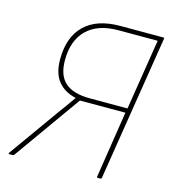

<svg xmlns="http://www.w3.org/2000/svg" viewBox="-100 -740 750 824"><g transform="rotate(15 275.0 -327.5)"><path d="M16 0Q13 0 12.5 -1.5Q12 -3 13 -5L167 -221Q182 -242 197.5 -263Q213 -284 228 -306V-307Q176 -319 148.5 -354Q121 -389 121 -450Q121 -549 175.5 -602Q230 -655 333 -655H524Q530 -655 529 -651L426 -5Q425 0 420 0H409Q404 0 405 -5L451 -301H249L37 -3Q35 0 30 0ZM288 -321H455L505 -635H330Q240 -635 191 -587.5Q142 -540 142 -452Q142 -384 178 -352.5Q214 -321 288 -321Z"/></g></svg>

Font: Sofia Sans Semi Condensed Thin
Style: Italic
Weight: 250
Italic angle: -9°
Version: Version 4.100